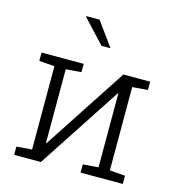

<svg xmlns="http://www.w3.org/2000/svg" viewBox="-112 -860 893 958"><g transform="rotate(15 335.0 -381.0)"><path d="M47.4 0V-42.5L127 -48.8V-479L47.4 -485.4V-528.3H265.1V-485.4L185.5 -479V-99.1L188.5 -98.1L470.2 -528.3H608.4V-485.4L528.8 -479V-48.8L608.4 -42.5V0H390.6V-42.5L470.2 -48.8V-429.2L467.3 -430.2L185.5 0ZM373 -639.6 370.6 -638.2H327.6L214.8 -759.3L215.8 -761.7H284.7Z"/></g></svg>

Font: Roboto Slab Light
Style: Regular
Weight: 300
Designer: Google
Version: Version 2.000; ttfautohint (v1.8.1.43-b0c9)